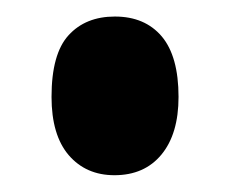

<svg xmlns="http://www.w3.org/2000/svg" viewBox="-20 -204 280 231"><path d="M117.7 6.8Q83.5 6.8 62.7 -17.3Q42 -41.5 42 -87.4Q42 -139.2 62.5 -161.6Q83 -184.1 118.2 -184.1Q154.3 -184.1 174.6 -160.2Q194.8 -136.2 194.8 -87.4Q194.8 -43 174.3 -18.1Q153.8 6.8 117.7 6.8Z"/></svg>

Font: Fjalla One
Style: Regular
Weight: 400
Designer: Irina Smirnova, Eben Sorkin
Foundry: Sorkin Type
Version: Version 1.002; ttfautohint (v1.8.4.7-5d5b);gftools[0.9.25]